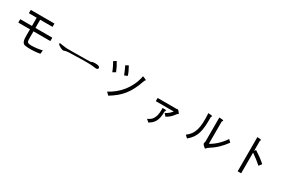

<svg xmlns="http://www.w3.org/2000/svg" viewBox="169 -2178 5662 3767"><g transform="rotate(30 3000.0 -294.5)"><path d="M865 -383V-306H483V-127Q483 -103 487.5 -86.5Q492 -70 503.5 -60.5Q515 -51 533.5 -47Q552 -43 581 -43Q612 -43 647.5 -45.5Q683 -48 717 -52.5Q751 -57 780.5 -63Q810 -69 828 -75L821 7Q803 11 772 15.5Q741 20 704.5 23Q668 26 629 27Q590 28 555 26.5Q520 25 492.5 20.5Q465 16 451 7Q428 -10 418 -37Q408 -64 405 -103Q402 -142 403 -192.5Q404 -243 404 -306H139V-383H404V-569H227V-644H763V-569H483V-383Z M1954 -323Q1954 -316 1948 -304Q1940 -289 1915 -289Q1903 -289 1894.5 -289Q1886 -289 1880 -291Q1873 -292 1863.5 -293Q1854 -294 1841 -296Q1828 -298 1807.5 -299Q1787 -300 1759 -302Q1730 -303 1688.5 -303Q1647 -303 1591 -303Q1535 -301 1462 -299Q1389 -297 1298 -295Q1275 -293 1258 -291.5Q1241 -290 1230 -288Q1218 -285 1209.5 -282Q1201 -279 1196 -277Q1185 -272 1173 -272Q1159 -272 1135 -282Q1111 -290 1084 -308Q1060 -321 1047 -337Q1034 -352 1049 -362Q1055 -365 1061 -365Q1061 -363 1095 -359Q1111 -356 1130 -353.5Q1149 -351 1172 -348Q1195 -345 1216 -343.5Q1237 -342 1257 -343Q1318 -343 1379 -343.5Q1440 -344 1502 -345Q1563 -345 1624 -346Q1685 -347 1746 -349Q1761 -349 1767 -355Q1770 -357 1774.5 -359Q1779 -361 1787 -364Q1803 -368 1838 -369Q1847 -369 1858.5 -368.5Q1870 -368 1884 -367Q1912 -364 1932 -355Q1951 -343 1954 -323Z M2128 -581 2188 -619Q2218 -571 2241.5 -524.5Q2265 -478 2288 -421L2223 -384Q2216 -404 2203.5 -432Q2191 -460 2177.5 -488.5Q2164 -517 2150.5 -542Q2137 -567 2128 -581ZM2374 -629 2437 -663Q2468 -608 2490.5 -559Q2513 -510 2522 -473L2455 -446Q2441 -479 2422.5 -525.5Q2404 -572 2374 -629ZM2785 -618 2827 -602Q2847 -595 2858 -588Q2869 -581 2869 -574Q2869 -566 2852 -554Q2811 -431 2765 -340.5Q2719 -250 2663.5 -180.5Q2608 -111 2540 -55.5Q2472 0 2385 54L2325 -4Q2405 -46 2478.5 -105Q2552 -164 2613 -240.5Q2674 -317 2718.5 -411Q2763 -505 2785 -618Z M3246 -392H3677Q3692 -397 3696 -397Q3704 -398 3714.5 -388.5Q3725 -379 3734.5 -367Q3744 -355 3751.5 -344Q3759 -333 3761 -330Q3760 -323 3751.5 -318.5Q3743 -314 3735 -309Q3692 -249 3649.5 -210.5Q3607 -172 3561 -151L3512 -206Q3556 -228 3588 -253.5Q3620 -279 3653 -320H3246ZM3428 -271H3474Q3511 -271 3511 -258Q3511 -256 3506 -247Q3501 -238 3496 -230Q3497 -143 3483.5 -85.5Q3470 -28 3446 10.5Q3422 49 3391.5 73.5Q3361 98 3330 117L3271 67Q3296 54 3313.5 43.5Q3331 33 3344.5 22Q3358 11 3367.5 -1Q3377 -13 3385 -28Q3404 -59 3413 -91.5Q3422 -124 3425.5 -155.5Q3429 -187 3428.5 -216.5Q3428 -246 3428 -271Z M4257 -632 4306 -628Q4331 -626 4340 -623Q4349 -620 4349 -612Q4349 -605 4337 -589Q4338 -469 4331 -379.5Q4324 -290 4302.5 -221Q4281 -152 4242.5 -97.5Q4204 -43 4143 8L4085 -44Q4143 -87 4180 -139Q4217 -191 4236.5 -260Q4256 -329 4260 -419.5Q4264 -510 4257 -632ZM4864 -396 4918 -344Q4879 -291 4843.5 -250Q4808 -209 4769.5 -173Q4731 -137 4685 -102.5Q4639 -68 4578 -29Q4573 -22 4565.5 -12Q4558 -2 4551 2Q4542 1 4528.5 -9Q4515 -19 4502.5 -32Q4490 -45 4482 -57.5Q4474 -70 4477 -77Q4477 -84 4479.5 -95Q4482 -106 4486 -121V-665Q4506 -664 4523.5 -663.5Q4541 -663 4554.5 -661Q4568 -659 4575.5 -655Q4583 -651 4583 -644Q4583 -640 4566 -620V-116Q4641 -154 4721 -227.5Q4801 -301 4864 -396Z M5404 -439 5430 -473Q5491 -435 5553.5 -389.5Q5616 -344 5673 -293L5624 -229Q5573 -274 5516 -318Q5459 -362 5404 -400V69H5325V-706Q5363 -703 5388 -701Q5413 -699 5413 -686Q5413 -677 5404 -664Z"/></g></svg>

Font: D2Coding
Style: Regular
Weight: 400
Monospace: yes
Designer: Yong-Rak Park; Jeong-Hwan Yoon; Sang-Min Lee;
Foundry: NHN Corporation
Version: Version 1.3.2; Build 20180524